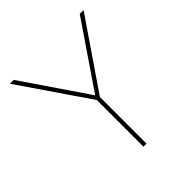

<svg xmlns="http://www.w3.org/2000/svg" viewBox="-195 -866 1005 1005"><g transform="rotate(-45 307.0 -363.5)"><path d="M34.1 -727.3H62.5L305.4 -370.7H308.2L551.1 -727.3H579.5L318.2 -345.2V0H295.5V-345.2Z"/></g></svg>

Font: Inter UI Thin
Style: Regular
Weight: 100
Designer: Rasmus Andersson
Foundry: rsms
Version: 3.2;8d6f07862